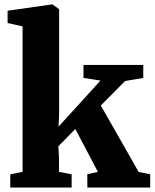

<svg xmlns="http://www.w3.org/2000/svg" viewBox="-20 -839 692 859"><path d="M26 0V-59L81 -70V-721L14 -736V-791L210.5 -819H215L244.5 -798V-330L242 -272.5L429.5 -478.5L353.5 -490.5V-548.5H621V-490.5L539.5 -476.5L431 -367L600.5 -69.5L652 -59.5V0H371L370.5 -59.5L418 -70L317 -262L241 -184.5L244 -133V-70L300.5 -59V0Z"/></svg>

Font: Merriweather 36pt Black
Style: Regular
Weight: 900
Version: Version 2.100